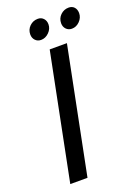

<svg xmlns="http://www.w3.org/2000/svg" viewBox="-163 -939 723 1006"><g transform="rotate(-20 198.5 -436.0)"><path d="M283 -700 143 0H47L187 -700ZM226 -826Q226 -801 206.5 -781.5Q187 -762 162 -762Q143 -762 130.5 -775Q118 -788 118 -808Q118 -835 137 -853.5Q156 -872 183 -872Q202 -872 214 -859Q226 -846 226 -826ZM397 -826Q397 -801 378 -781.5Q359 -762 334 -762Q315 -762 302.5 -775Q290 -788 290 -808Q290 -835 309 -853.5Q328 -872 355 -872Q374 -872 385.5 -859.5Q397 -847 397 -826Z"/></g></svg>

Font: Gontserrat
Style: Italic
Weight: 400
Italic angle: -11.3°
Designer: Julieta Ulanovsky
Foundry: Julieta Ulanovsky
Version: Version 6.001